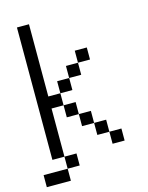

<svg xmlns="http://www.w3.org/2000/svg" viewBox="-121 -763 742 963"><g transform="rotate(-15 250.0 -282.0)"><path d="M187.5 62.5V0H125V62.5H0V125H125V62.5ZM437.5 0V-62.5H375V0ZM375 -437.5V-500H312.5V-437.5H250V-375H187.5V-312.5H125Q125 -312.5 125 -687.5H62.5V0H125Q125 0 125 -250H187.5V-187.5H250V-125H312.5V-62.5H375V-125H312.5V-187.5H250V-250H187.5V-312.5H250V-375H312.5V-437.5Z"/></g></svg>

Font: Unifont
Style: Regular
Weight: 500
Version: Version 13.0.05